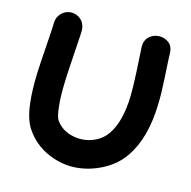

<svg xmlns="http://www.w3.org/2000/svg" viewBox="-105 -821 923 927"><g transform="rotate(15 356.0 -358.0)"><path d="M101 -117Q144 -55 212 -25Q280 5 349 1Q417 -3 482 -36.5Q547 -70 586 -127Q655 -228 659 -398Q661 -450 656 -531Q650 -629 650 -649Q649 -684 627.5 -700.5Q606 -717 578.5 -716Q551 -715 530.5 -697Q510 -679 510 -645Q511 -623 517 -523Q521 -448 520 -402Q517 -273 470 -205Q442 -164 392 -147Q343 -131 293 -144Q243 -157 215 -197Q204 -213 199 -263Q193 -312 196 -391Q197 -427 204 -531Q208 -595 210.5 -634Q213 -673 191 -696Q171 -716 142 -717Q113 -717 92.5 -697Q72 -677 71 -648Q71 -623 65 -541Q58 -443 56 -395Q53 -307 60 -247Q69 -162 101 -117Z"/></g></svg>

Font: Balsamiq Sans
Style: Bold
Weight: 700
Designer: Michael Angeles
Foundry: Balsamiq SRL
Version: Version 1.020; ttfautohint (v1.8.4.7-5d5b);gftools[0.9.26]